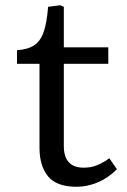

<svg xmlns="http://www.w3.org/2000/svg" viewBox="-20 -700 485 734"><path d="M273 14Q196 14 163.5 -26Q131 -66 131 -135V-456H45V-508Q87 -511 111 -527Q135 -543 147 -578Q159 -613 164 -674L210 -680L224 -674V-519H394V-456H224V-142Q224 -59 300 -59Q329 -59 351.5 -68.5Q374 -78 398 -95L427 -53Q393 -19 353 -2.5Q313 14 273 14Z"/></svg>

Font: Literata 7pt
Style: Regular
Weight: 400
Designer: Latin by Veronika Burian and Jose Scaglione. Greek by Irene Vlachou. Cyrillic by Vera Evstafieva.
Foundry: TypeTogether
Version: Version 3.002